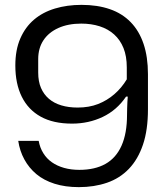

<svg xmlns="http://www.w3.org/2000/svg" viewBox="-20 -759 678 789"><path d="M315 -739Q380 -739 431 -721.5Q482 -704 517 -668Q552 -632 570 -578.5Q588 -525 588 -454V-310Q588 -225 567.5 -164.5Q547 -104 509.5 -65Q472 -26 419.5 -8Q367 10 304 10Q248 10 204 -4Q160 -18 129.5 -43.5Q99 -69 80 -104Q61 -139 55 -180H139Q144 -152 158 -129.5Q172 -107 193.5 -92Q215 -77 243.5 -69Q272 -61 306 -61Q370 -61 413.5 -85.5Q457 -110 479.5 -160.5Q502 -211 502 -287Q502 -300 502.5 -313.5Q503 -327 503.5 -339.5Q504 -352 505 -362H498Q460 -306 402 -278.5Q344 -251 276 -251Q199 -251 147.5 -279.5Q96 -308 69.5 -361.5Q43 -415 43 -490Q43 -554 63.5 -601Q84 -648 120 -678.5Q156 -709 206 -724Q256 -739 315 -739ZM314 -662Q260 -662 220 -644Q180 -626 158.5 -593.5Q137 -561 137 -516V-461Q137 -424 148.5 -397.5Q160 -371 181 -353Q202 -335 232 -326Q262 -317 299 -317Q346 -317 383 -331.5Q420 -346 450 -372Q480 -398 501 -433V-482Q501 -528 487.5 -561.5Q474 -595 449 -617.5Q424 -640 389.5 -651Q355 -662 314 -662Z"/></svg>

Font: Hubot Sans
Style: Regular
Weight: 400
Designer: Deni Anggara
Foundry: GitHub, Inc., Subsidiary of Microsoft Corporation
Version: Version 2.000